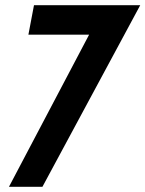

<svg xmlns="http://www.w3.org/2000/svg" viewBox="-20 -720 560 740"><path d="M14.5 0 323.5 -586.5H89.5L111 -700H520.5L143.5 0Z"/></svg>

Font: Cabin Condensed
Style: Bold Italic
Weight: 700
Width: 3
Italic angle: -10°
Designer: Pablo Impallari
Foundry: Pablo Impallari. http://www.impallari.com Igino Marini. http://www.ikern.com
Version: Version 3.001; ttfautohint (v1.8.3)